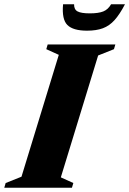

<svg xmlns="http://www.w3.org/2000/svg" viewBox="-55 -878 604 898"><path d="M220 -621.5 161.5 -648 168 -670H484.5L478 -648L404 -618.5L229.5 -48.5L288 -22L281.5 0H-35L-28.5 -22L45.5 -51.5ZM365 -815.5Q405.5 -815.5 428 -824.5Q450.5 -833.5 464.5 -858H529.5Q505 -811 480.8 -784Q456.5 -757 426 -745.8Q395.5 -734.5 352 -734.5Q287 -734.5 260.2 -761Q233.5 -787.5 240 -858H291.5Q291 -833.5 308 -824.5Q325 -815.5 365 -815.5Z"/></svg>

Font: Newsreader 16pt ExtraBold
Style: Italic
Weight: 800
Italic angle: -17°
Designer: Hugues Gentile
Foundry: Production Type
Version: Version 1.003; ttfautohint (v1.8.3)